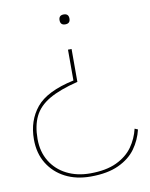

<svg xmlns="http://www.w3.org/2000/svg" viewBox="-82 -570 656 840"><g transform="rotate(-10 246.0 -150.5)"><path d="M253 209Q189 209 140.5 184Q92 159 64 113.5Q36 68 36 6Q36 -77 83 -134.5Q130 -192 251 -218V-355H267V-209Q186 -189 139 -161.5Q92 -134 72 -93Q52 -52 52 7Q52 64 78 106.5Q104 149 149.5 172Q195 195 253 195Q324 195 370.5 173Q417 151 442.5 115Q468 79 478 36L492 42Q481 88 454 125.5Q427 163 377.5 186Q328 209 253 209ZM259 -466Q237 -466 237 -488Q237 -510 259 -510Q281 -510 281 -488Q281 -466 259 -466Z"/></g></svg>

Font: Prodigy Sans Thin
Style: Regular
Weight: 100
Designer: Wei Huang
Foundry: Wei Huang
Version: Version 1.003; ttfautohint (v1.8.3)